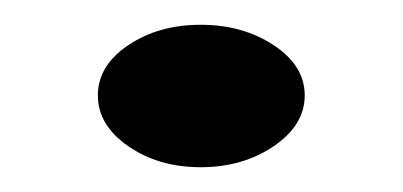

<svg xmlns="http://www.w3.org/2000/svg" viewBox="-20 -121 325 155"><path d="M83.5 -84.5Q108 -101 142 -101Q176 -101 201 -84.5Q226 -68 226 -44Q226 -20 201 -3Q176 14 142 14Q108 14 83.5 -3Q59 -20 59 -44Q59 -68 83.5 -84.5Z"/></svg>

Font: EB Garamond 12
Style: Bold
Weight: 700
Version: Version 0.016